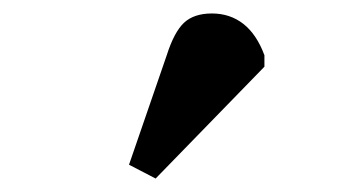

<svg xmlns="http://www.w3.org/2000/svg" viewBox="-20 -838 517 285"><path d="M211 -573 171.5 -593.5 227.5 -756Q238.5 -790.5 253.2 -804.3Q268 -818 294.5 -818Q321.5 -818 341.3 -802.5Q361 -787 372.5 -756V-739Z"/></svg>

Font: Literata Variable Black
Style: Regular
Weight: 900
Designer: Latin by Veronika Burian and Jose Scaglione. Greek by Irene Vlachou. Cyrillic by Vera Evstafieva.
Foundry: TypeTogether
Version: Version 3.021